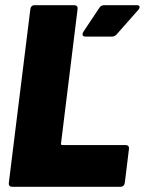

<svg xmlns="http://www.w3.org/2000/svg" viewBox="-20 -720 558 740"><path d="M14 -15 97 -685Q98 -692 102 -696Q106 -700 113 -700H266Q273 -700 276.5 -696Q280 -692 279 -685L215 -166Q215 -161 220 -161H464Q471 -161 474.5 -157Q478 -153 477 -146L461 -15Q460 -8 455.5 -4Q451 0 444 0H27Q20 0 16.5 -4Q13 -8 14 -15ZM298 -587Q298 -591 301 -597L363 -690Q369 -700 382 -700H507Q518 -700 518 -693Q518 -687 513 -682L430 -588Q422 -579 412 -579H310Q298 -579 298 -587Z"/></svg>

Font: Barlow Semi Condensed Black
Style: Italic
Weight: 900
Width: 4
Italic angle: -7°
Designer: Jeremy Tribby
Foundry: Tribby Type
Version: Version 1.408